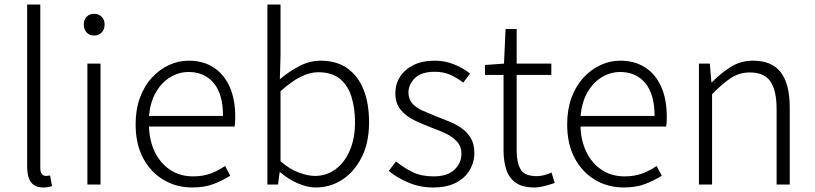

<svg xmlns="http://www.w3.org/2000/svg" viewBox="-20 -815 3599 848"><path d="M171 13Q147 13 131 3Q115 -7 107.5 -28Q100 -49 100 -79V-795H158V-73Q158 -55 165 -46.5Q172 -38 182 -38Q185 -38 189 -38.5Q193 -39 201 -40L210 7Q202 9 193.5 11Q185 13 171 13Z M366 0V-534H424V0ZM396 -658Q375 -658 362.5 -671.5Q350 -685 350 -707Q350 -728 362.5 -741Q375 -754 396 -754Q416 -754 429 -741Q442 -728 442 -707Q442 -685 429 -671.5Q416 -658 396 -658Z M828 13Q759 13 702.5 -20.5Q646 -54 612.5 -116Q579 -178 579 -266Q579 -331 598 -383Q617 -435 650.5 -471.5Q684 -508 726 -527.5Q768 -547 813 -547Q877 -547 923 -517.5Q969 -488 994 -432.5Q1019 -377 1019 -299Q1019 -288 1018.5 -277.5Q1018 -267 1016 -256H638Q640 -192 664.5 -142.5Q689 -93 732 -64.5Q775 -36 833 -36Q876 -36 910 -48.5Q944 -61 974 -82L997 -39Q965 -19 925 -3Q885 13 828 13ZM638 -303H965Q965 -399 924 -448Q883 -497 813 -497Q770 -497 732 -474Q694 -451 669 -408Q644 -365 638 -303Z M1375 13Q1338 13 1296 -5Q1254 -23 1218 -54H1215L1208 0H1161V-795H1219V-568L1216 -465Q1256 -499 1302 -523Q1348 -547 1396 -547Q1467 -547 1514.5 -513Q1562 -479 1586 -418.5Q1610 -358 1610 -275Q1610 -184 1577 -119.5Q1544 -55 1491 -21Q1438 13 1375 13ZM1371 -38Q1422 -38 1462 -67.5Q1502 -97 1525 -150.5Q1548 -204 1548 -274Q1548 -338 1532 -388.5Q1516 -439 1480.5 -467.5Q1445 -496 1385 -496Q1347 -496 1305.5 -474.5Q1264 -453 1219 -412V-103Q1260 -67 1300.5 -52.5Q1341 -38 1371 -38Z M1893 13Q1835 13 1784 -8.5Q1733 -30 1697 -60L1729 -102Q1763 -74 1802 -55Q1841 -36 1895 -36Q1956 -36 1987 -65.5Q2018 -95 2018 -136Q2018 -168 1998.5 -189.5Q1979 -211 1949.5 -225Q1920 -239 1889 -250Q1850 -265 1812.5 -282.5Q1775 -300 1750.5 -329Q1726 -358 1726 -403Q1726 -443 1746.5 -475.5Q1767 -508 1806 -527.5Q1845 -547 1901 -547Q1945 -547 1986 -530.5Q2027 -514 2056 -490L2026 -450Q1999 -471 1969 -484.5Q1939 -498 1900 -498Q1841 -498 1812.5 -470Q1784 -442 1784 -406Q1784 -377 1801 -358Q1818 -339 1846 -326.5Q1874 -314 1904 -302Q1936 -290 1966 -277.5Q1996 -265 2020.5 -247.5Q2045 -230 2060 -204Q2075 -178 2075 -139Q2075 -98 2054 -63Q2033 -28 1993 -7.5Q1953 13 1893 13Z M2341 13Q2288 13 2258.5 -7.5Q2229 -28 2216.5 -65Q2204 -102 2204 -151V-484H2122V-528L2206 -534L2213 -687H2262V-534H2415V-484H2262V-147Q2262 -97 2279.5 -67Q2297 -37 2351 -37Q2366 -37 2384 -41.5Q2402 -46 2416 -53L2430 -7Q2407 1 2383.5 7Q2360 13 2341 13Z M2734 13Q2665 13 2608.5 -20.5Q2552 -54 2518.5 -116Q2485 -178 2485 -266Q2485 -331 2504 -383Q2523 -435 2556.5 -471.5Q2590 -508 2632 -527.5Q2674 -547 2719 -547Q2783 -547 2829 -517.5Q2875 -488 2900 -432.5Q2925 -377 2925 -299Q2925 -288 2924.5 -277.5Q2924 -267 2922 -256H2544Q2546 -192 2570.5 -142.5Q2595 -93 2638 -64.5Q2681 -36 2739 -36Q2782 -36 2816 -48.5Q2850 -61 2880 -82L2903 -39Q2871 -19 2831 -3Q2791 13 2734 13ZM2544 -303H2871Q2871 -399 2830 -448Q2789 -497 2719 -497Q2676 -497 2638 -474Q2600 -451 2575 -408Q2550 -365 2544 -303Z M3067 0V-534H3115L3122 -452H3124Q3164 -492 3207.5 -519.5Q3251 -547 3306 -547Q3389 -547 3428.5 -495.5Q3468 -444 3468 -341V0H3410V-333Q3410 -416 3382.5 -455.5Q3355 -495 3292 -495Q3246 -495 3209 -471Q3172 -447 3125 -399V0Z"/></svg>

Font: Noto Sans TC Thin Light
Style: Regular
Weight: 300
Version: Version 2.004-H2;hotconv 1.0.118;makeotfexe 2.5.65603